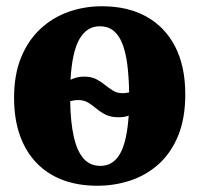

<svg xmlns="http://www.w3.org/2000/svg" viewBox="-20 -583 638 614"><path d="M291 11Q229.5 11 180.5 -7.5Q131.5 -26 96.8 -62Q62 -98 43.5 -150.5Q25 -203 25 -270.5Q25 -345 47.8 -400Q70.5 -455 109.8 -491.2Q149 -527.5 199.5 -545.2Q250 -563 306 -563Q388.5 -563 448 -530Q507.5 -497 540 -434.2Q572.5 -371.5 572.5 -281Q572.5 -204.5 549.8 -149.2Q527 -94 487.8 -58.5Q448.5 -23 397.8 -6Q347 11 291 11ZM301 -52.5Q341.5 -52.5 363.8 -91.2Q386 -130 391.5 -213.5Q385 -210.5 376.5 -209.2Q368 -208 359 -208Q334.5 -208 318 -216.2Q301.5 -224.5 288.5 -235.5Q275.5 -246.5 262 -254.8Q248.5 -263 230.5 -263Q222.5 -263 216.5 -262Q210.5 -261 204.5 -259.5Q205.5 -192 216 -145.8Q226.5 -99.5 247.2 -76Q268 -52.5 301 -52.5ZM372.5 -285Q378 -285 383.2 -285.8Q388.5 -286.5 393 -287.5Q392 -339.5 386.8 -379Q381.5 -418.5 370.5 -445.2Q359.5 -472 342 -485.5Q324.5 -499 299 -499Q257.5 -499 234 -458Q210.5 -417 205.5 -328Q215 -332.5 225.5 -335.2Q236 -338 248.5 -338Q272 -338 287.8 -329.8Q303.5 -321.5 316 -311.2Q328.5 -301 341.5 -293Q354.5 -285 372.5 -285Z"/></svg>

Font: Merriweather 36pt Black
Style: Regular
Weight: 900
Version: Version 2.100